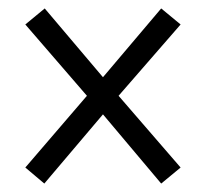

<svg xmlns="http://www.w3.org/2000/svg" viewBox="-20 -585 487 455"><path d="M40 -188 85 -150 224 -314 362 -150 408 -188 261 -358 408 -527 362 -565 224 -402 86 -565 40 -527 186 -358Z"/></svg>

Font: Noto Serif Sinhala ExtraCondensed Medium
Style: Regular
Weight: 500
Width: 2
Designer: Jelle Bosma - Monotype Design Team
Foundry: Monotype Imaging Inc.
Version: Version 2.007